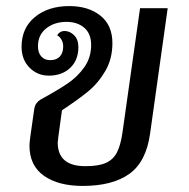

<svg xmlns="http://www.w3.org/2000/svg" viewBox="-20 -603 622 632"><path d="M77 -124Q77 -138 87 -204L93 -246Q96 -264 113 -275Q170 -306 203 -328.5Q236 -351 258 -382.5Q280 -414 280 -455Q280 -492 257.5 -511.5Q235 -531 199 -531Q159 -531 132 -509.5Q105 -488 105 -451Q105 -429 116 -417Q127 -405 145 -405Q166 -405 177 -417Q188 -429 188 -450Q188 -463 182 -473Q176 -483 168 -487Q177 -501 192 -501Q210 -501 224 -487Q238 -473 238 -448Q238 -405 211 -379.5Q184 -354 141 -354Q103 -354 77 -380.5Q51 -407 51 -449Q51 -511 95 -547Q139 -583 208 -583Q271 -583 310.5 -551.5Q350 -520 350 -461Q350 -409 326.5 -369Q303 -329 270 -302Q237 -275 184 -240L180 -211Q170 -140 170 -134Q170 -56 261 -56Q304 -56 328 -66.5Q352 -77 364.5 -100.5Q377 -124 383 -166L441 -576H532L474 -163Q461 -70 405.5 -30.5Q350 9 252 9Q172 9 124.5 -24.5Q77 -58 77 -124Z"/></svg>

Font: Krub Medium
Style: Italic
Weight: 500
Italic angle: -8°
Designer: Ekaluck Peanpanawate
Foundry: Cadson Demak Co.,Ltd.
Version: Version 1.000; ttfautohint (v1.6)